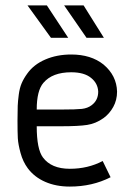

<svg xmlns="http://www.w3.org/2000/svg" viewBox="-20 -686 494 712"><path d="M217.8 -666H290L365.2 -545.9H300.8ZM82 -666H153.8L232.9 -545.9H168.9ZM139.2 -102.1Q170.4 -60.1 238.8 -60.1Q306.2 -60.1 360.8 -88.9L390.1 -28.8Q322.3 5.9 238.8 5.9Q187.5 5.9 147.5 -11.7Q107.4 -29.3 83 -62Q64.9 -86.4 56.2 -118.7Q47.4 -150.9 46.1 -173.3Q44.9 -195.8 44.9 -238.8Q44.9 -275.9 45.7 -293.5Q46.4 -311 49.6 -335.2Q52.7 -359.4 60.3 -377.2Q67.9 -395 81.1 -413.1Q105 -446.8 147.9 -465.3Q190.9 -483.9 244.1 -483.9Q317.4 -483.9 363.8 -446.8Q412.6 -405.8 414.1 -346.2Q414.1 -314.9 400.1 -289.6Q386.2 -264.2 363.8 -248Q335 -227.5 303 -222.7Q271 -217.8 208 -217.8H116.2Q116.2 -132.8 139.2 -102.1ZM344.2 -346.2Q342.8 -377 317.9 -397Q292.5 -418 244.1 -418Q174.3 -418 141.1 -378.9Q116.2 -350.1 116.2 -279.8H208Q262.2 -279.8 283.7 -282.2Q305.2 -284.7 319.8 -295.9Q344.2 -314 344.2 -346.2Z"/></svg>

Font: Gidolinya
Style: Regular
Weight: 400
Version: Version 1.0.3